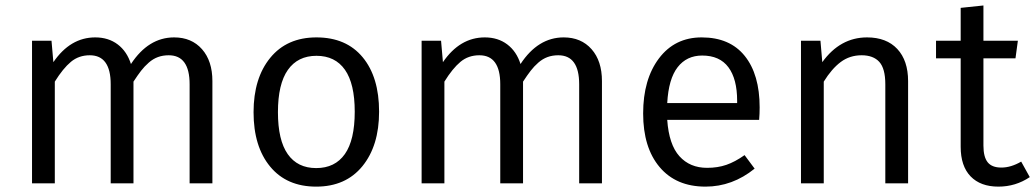

<svg xmlns="http://www.w3.org/2000/svg" viewBox="-20 -676 3817 708"><path d="M622.1 -538.1Q686.5 -538.1 724.9 -494.6Q763.2 -451.2 763.2 -377V0H679.2V-365.2Q679.2 -472.2 602.1 -472.2Q580.6 -472.2 562.5 -465.6Q544.4 -459 528.6 -445.1Q512.7 -431.2 500.2 -415Q487.8 -398.9 472.2 -375V0H388.2V-365.2Q388.2 -472.2 311 -472.2Q270.5 -472.2 241.5 -448Q212.4 -423.8 182.1 -375V0H98.1V-525.9H169.9L176.8 -446.8Q239.3 -538.1 331.1 -538.1Q379.9 -538.1 414.1 -512.2Q448.2 -486.3 462.9 -439.9Q527.3 -538.1 622.1 -538.1Z M1147 -538.1Q1256.8 -538.1 1317.4 -464.8Q1377.9 -391.6 1377.9 -264.2Q1377.9 -138.7 1316.4 -63.2Q1254.9 12.2 1146 12.2Q1037.1 12.2 976.1 -61.8Q915 -135.7 915 -262.2Q915 -387.7 976.6 -462.9Q1038.1 -538.1 1147 -538.1ZM1004.9 -262.2Q1004.9 -159.2 1041 -107.7Q1077.1 -56.2 1146 -56.2Q1215.3 -56.2 1251.7 -107.9Q1288.1 -159.7 1288.1 -264.2Q1288.1 -367.2 1252 -418.7Q1215.8 -470.2 1147 -470.2Q1078.1 -470.2 1041.5 -418.2Q1004.9 -366.2 1004.9 -262.2Z M2058.6 -538.1Q2123 -538.1 2161.4 -494.6Q2199.7 -451.2 2199.7 -377V0H2115.7V-365.2Q2115.7 -472.2 2038.6 -472.2Q2017.1 -472.2 1999 -465.6Q1981 -459 1965.1 -445.1Q1949.2 -431.2 1936.8 -415Q1924.3 -398.9 1908.7 -375V0H1824.7V-365.2Q1824.7 -472.2 1747.6 -472.2Q1707 -472.2 1678 -448Q1648.9 -423.8 1618.7 -375V0H1534.7V-525.9H1606.4L1613.3 -446.8Q1675.8 -538.1 1767.6 -538.1Q1816.4 -538.1 1850.6 -512.2Q1884.8 -486.3 1899.4 -439.9Q1963.9 -538.1 2058.6 -538.1Z M2781.2 -279.8Q2781.2 -256.3 2779.3 -233.9H2440.4Q2446.8 -142.6 2485.4 -99.9Q2523.9 -57.1 2587.4 -57.1Q2626.5 -57.1 2658.4 -68.1Q2690.4 -79.1 2725.6 -104L2762.7 -54.2Q2680.7 12.2 2581.5 12.2Q2473.1 12.2 2412.4 -59.8Q2351.6 -131.8 2351.6 -257.8Q2351.6 -383.3 2409.9 -460.7Q2468.3 -538.1 2567.4 -538.1Q2671.4 -538.1 2726.3 -469.7Q2781.2 -401.4 2781.2 -279.8ZM2698.2 -295.9V-304.2Q2698.2 -384.8 2666 -428Q2633.8 -471.2 2569.3 -471.2Q2512.2 -471.2 2478.8 -428.2Q2445.3 -385.3 2440.4 -295.9Z M3177.2 -538.1Q3249 -538.1 3288.8 -495.4Q3328.6 -452.6 3328.6 -377V0H3244.6V-365.2Q3244.6 -423.3 3222.4 -447.8Q3200.2 -472.2 3157.2 -472.2Q3113.3 -472.2 3080.1 -447.3Q3046.9 -422.4 3017.6 -375V0H2933.6V-525.9H3005.4L3012.2 -446.8Q3078.1 -538.1 3177.2 -538.1Z M3745.6 -80.1 3777.3 -22.9Q3725.1 12.2 3661.6 12.2Q3595.7 12.2 3559.1 -25.6Q3522.5 -63.5 3522.5 -134.8V-460.9H3431.6V-525.9H3522.5V-647L3606.4 -655.8V-525.9H3733.4L3724.6 -460.9H3606.4V-139.2Q3606.4 -97.2 3622.1 -77.6Q3637.7 -58.1 3672.4 -58.1Q3708 -58.1 3745.6 -80.1Z"/></svg>

Font: Fira Sans Book
Style: Regular
Weight: 350
Designer: Carrois Corporate & Edenspiekermann AG
Foundry: Carrois Corporate GbR & Edenspiekermann AG
Version: Version 4.203;PS 004.203;hotconv 1.0.88;makeotf.lib2.5.64775